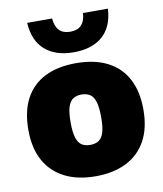

<svg xmlns="http://www.w3.org/2000/svg" viewBox="-89 -870 810 953"><g transform="rotate(-10 316.5 -393.5)"><path d="M316.5 11Q227 11 162 -21.5Q97 -54 61.8 -117.2Q26.5 -180.5 26.5 -273Q26.5 -367 60.5 -430.5Q94.5 -494 159.2 -526.5Q224 -559 316.5 -559Q409 -559 474 -526Q539 -493 572.8 -429.5Q606.5 -366 606.5 -274Q606.5 -181 571.5 -117.5Q536.5 -54 471.5 -21.5Q406.5 11 316.5 11ZM316.5 -147Q342 -147 359.2 -158Q376.5 -169 385 -196.5Q393.5 -224 393.5 -273Q393.5 -323.5 384.8 -351.2Q376 -379 358.8 -390Q341.5 -401 316.5 -401Q291.5 -401 274.2 -390Q257 -379 248.2 -351.5Q239.5 -324 239.5 -274Q239.5 -224.5 248.2 -196.8Q257 -169 274 -158Q291 -147 316.5 -147ZM316.5 -614Q225 -614 171.8 -660.5Q118.5 -707 113 -798H238.5Q242 -757 261.5 -737.2Q281 -717.5 316.5 -717.5Q353 -717.5 372.2 -737.2Q391.5 -757 394.5 -798H520Q515 -707 461.8 -660.5Q408.5 -614 316.5 -614Z"/></g></svg>

Font: Encode Sans Condensed Thin Black
Style: Regular
Weight: 900
Version: Version 3.002